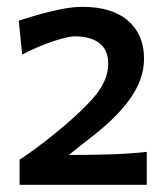

<svg xmlns="http://www.w3.org/2000/svg" viewBox="-20 -855 482 550"><path d="M36.1 -325.7V-397.5Q58.1 -412.1 81.1 -429Q104 -445.8 125 -462.4Q201.7 -523.4 245.8 -572.8Q290 -622.1 290 -672.4Q290 -749 194.8 -751Q175.8 -751 133.3 -737.1Q90.8 -723.1 43.5 -698.7L33.7 -795.9Q56.2 -803.2 88.4 -812.5Q120.6 -821.8 154.8 -828.6Q189 -835.4 216.3 -835.4Q300.8 -835.4 346.7 -795.7Q392.6 -755.9 392.6 -687Q392.6 -627.9 351.8 -570.8Q311 -513.7 227.5 -451.2L177.2 -411.1Q233.9 -411.1 289.8 -412.6Q345.7 -414.1 400.4 -419.9V-325.7Z"/></svg>

Font: Pinar DS1 SemiBold
Style: Regular
Weight: 600
Designer: Amin Abedi
Version: Version 3.000